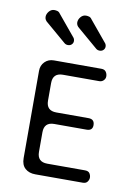

<svg xmlns="http://www.w3.org/2000/svg" viewBox="-70 -611 455 657"><g transform="rotate(10 157.5 -282.5)"><path d="M99 0Q77 0 63.5 -12Q50 -24 50 -48V-351Q50 -370 62.5 -382.5Q75 -395 94 -395H259Q270 -395 275 -388Q280 -381 280 -372Q280 -364 274 -358Q268 -352 259 -352H133Q98 -352 98 -317V-256Q98 -221 133 -221H245Q266 -221 266 -200Q266 -181 245 -181H133Q98 -181 98 -146V-78Q98 -43 133 -43H264Q276 -43 280.5 -36Q285 -29 285 -21Q285 -14 280 -7Q275 0 264 0ZM144 -486Q150 -480 150 -472Q150 -465 145 -460Q140 -455 132 -455Q125 -455 120 -459L51 -518Q40 -526 40 -537Q40 -547 47.5 -556Q55 -565 66 -565Q71 -565 76.5 -563.5Q82 -562 86 -556ZM254 -486Q260 -480 260 -472Q260 -465 255 -460Q250 -455 242 -455Q235 -455 230 -459L161 -518Q150 -526 150 -537Q150 -547 157.5 -556Q165 -565 176 -565Q181 -565 186.5 -563.5Q192 -562 196 -556Z"/></g></svg>

Font: Dongle Light
Style: Regular
Weight: 300
Designer: Yanghee Ryu
Foundry: Yanghee Ryu
Version: Version 2.000